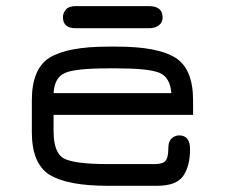

<svg xmlns="http://www.w3.org/2000/svg" viewBox="-20 -601 728 621"><path d="M462.9 -581.1Q505.9 -581.1 505.9 -543.9Q505.9 -528.3 493.7 -519Q481.4 -509.8 462.9 -509.8H223.6Q183.6 -509.8 183.6 -545.9Q183.6 -558.6 192.9 -569.8Q202.1 -581.1 223.6 -581.1ZM604.5 -276.4V-229.5H153.3V-176.8Q153.3 -106.4 187 -88.4Q220.7 -70.3 330.1 -70.3H480.5Q506.8 -70.3 515.6 -81.1Q524.4 -91.8 524.4 -121.1Q524.4 -143.6 535.2 -153.3Q545.9 -163.1 559.6 -163.1Q594.7 -163.1 594.7 -118.2Q594.7 -64.5 572.8 -32.2Q550.8 0 487.3 0H330.1Q198.2 0 140.6 -35.6Q83 -71.3 83 -173.8V-276.4Q83 -378.9 140.6 -414.6Q198.2 -450.2 330.1 -450.2H358.4Q489.3 -450.2 546.9 -414.6Q604.5 -378.9 604.5 -276.4ZM358.4 -379.9H330.1Q224.6 -379.9 190.4 -365.2Q156.2 -350.6 153.3 -299.8H534.2Q530.3 -351.6 495.1 -365.7Q460 -379.9 358.4 -379.9Z"/></svg>

Font: Jura
Style: DemiBold
Weight: 600
Version: Version 2.4